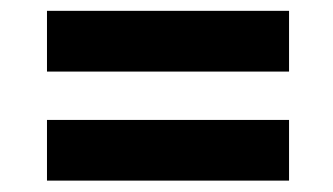

<svg xmlns="http://www.w3.org/2000/svg" viewBox="-20 -425 605 349"><path d="M505.4 -294.9H65.4V-405.3H505.4ZM505.4 -96.7H65.4V-207H505.4Z"/></svg>

Font: Vazirmatn RD FD ExtraBold
Style: Regular
Weight: 800
Designer: Saber Rastikerdar
Foundry: Saber Rastikerdar
Version: Version 33.003